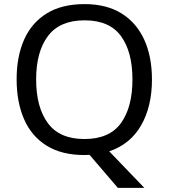

<svg xmlns="http://www.w3.org/2000/svg" viewBox="-20 -745 821 935"><path d="M720 -358Q720 -227 667.5 -135Q615 -43 512 -8L683 170H554L416 9Q410 9 403.5 9.5Q397 10 391 10Q280 10 206.5 -36Q133 -82 97 -165Q61 -248 61 -359Q61 -469 97 -551Q133 -633 206.5 -679Q280 -725 392 -725Q499 -725 572 -679.5Q645 -634 682.5 -551.5Q720 -469 720 -358ZM156 -358Q156 -223 213 -145.5Q270 -68 391 -68Q513 -68 569 -145.5Q625 -223 625 -358Q625 -493 569 -569.5Q513 -646 392 -646Q271 -646 213.5 -569.5Q156 -493 156 -358Z"/></svg>

Font: Noto Sans Hanunoo
Style: Regular
Weight: 400
Designer: Monotype Design Team
Foundry: Monotype Imaging Inc.
Version: Version 2.003; ttfautohint (v1.8.4.7-5d5b)